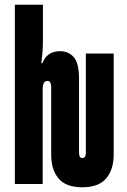

<svg xmlns="http://www.w3.org/2000/svg" viewBox="-20 -780 540 814"><path d="M329 14Q260 14 228.5 -23Q197 -60 197 -124V-411Q197 -437 181 -437Q172 -437 166.5 -429Q161 -421 161 -401V0H43V-760H162V-621Q162 -587 160.5 -563.5Q159 -540 155 -512H160Q168 -536 187 -549.5Q206 -563 235 -563Q270 -563 292.5 -538Q315 -513 315 -446V-133Q315 -110 329 -110Q344 -110 344 -133V-553H462V-125Q462 -61 430 -23.5Q398 14 329 14Z"/></svg>

Font: Noto Sans Mono ExtraCondensed Black
Style: Regular
Weight: 900
Width: 2
Designer: Monotype Design Team
Foundry: Monotype Imaging Inc.
Version: Version 2.014